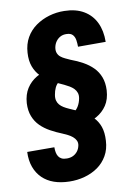

<svg xmlns="http://www.w3.org/2000/svg" viewBox="-107 -785 751 1062"><g transform="rotate(-10 268.5 -254.0)"><path d="M239.3 -72.3 244.1 -146.5Q268.1 -148.4 284.9 -159.4Q301.8 -170.4 312.3 -188.7Q322.8 -207 327.1 -229.5Q330.6 -247.6 325.9 -261.2Q321.3 -274.9 311.3 -285.2Q301.3 -295.4 287.8 -303.5Q274.4 -311.5 259.8 -318.4Q222.7 -334.5 190.4 -352.5Q158.2 -370.6 135 -394.3Q111.8 -418 99.6 -450.7Q87.4 -483.4 90.3 -528.3Q93.3 -576.2 114 -612.5Q134.8 -648.9 168.9 -673.1Q203.1 -697.3 244.6 -709.5Q286.1 -721.7 330.1 -720.7Q394.5 -719.7 438.7 -693.6Q482.9 -667.5 505.1 -621.3Q527.3 -575.2 526.4 -512.7H371.1Q371.1 -530.8 368.4 -549.3Q365.7 -567.9 355 -580.1Q344.2 -592.3 321.3 -592.8Q301.3 -593.8 285.9 -585.7Q270.5 -577.6 260.3 -563.2Q250 -548.8 246.6 -529.8Q243.7 -511.7 248.8 -498.8Q253.9 -485.8 264.6 -477.1Q275.4 -468.3 289.6 -461.7Q303.7 -455.1 317.9 -448.7Q354 -435.5 385.5 -418Q417 -400.4 439.9 -377.2Q462.9 -354 475.1 -322.3Q487.3 -290.5 485.4 -248.5Q482.4 -197.8 460.2 -164.6Q438 -131.3 402.6 -111.3Q367.2 -91.3 324.5 -82.5Q281.7 -73.7 239.3 -72.3ZM278.3 -430.2 272.5 -354Q249.5 -352.5 234.4 -341.1Q219.2 -329.6 210.9 -312Q202.6 -294.4 199.2 -273.4Q195.8 -254.4 199.5 -240.7Q203.1 -227.1 211.9 -216.8Q220.7 -206.5 233.9 -198.5Q247.1 -190.4 262.7 -183.6Q300.8 -168 333.3 -150.1Q365.7 -132.3 389.2 -108.9Q412.6 -85.4 424.1 -52.7Q435.5 -20 432.6 25.9Q430.2 73.7 409.4 109.6Q388.7 145.5 355.5 168.7Q322.3 191.9 281 203.1Q239.7 214.4 194.8 213.4Q147 212.4 109.4 199.2Q71.8 186 45.2 160.2Q18.6 134.3 4.9 97.2Q-8.8 60.1 -6.8 11.7L145.5 12.2Q145.5 27.8 147.9 41Q150.4 54.2 156.7 64.2Q163.1 74.2 174.3 79.8Q185.5 85.4 203.6 85.4Q223.1 85.4 238 78.4Q252.9 71.3 263.4 58.1Q273.9 44.9 277.8 26.4Q281.2 10.3 274.9 -2.4Q268.6 -15.1 257.1 -24.7Q245.6 -34.2 231.4 -41.3Q217.3 -48.3 204.6 -53.7Q168.9 -67.9 137.7 -85.2Q106.4 -102.5 83.5 -125.5Q60.5 -148.4 48.1 -180.2Q35.6 -211.9 37.6 -253.9Q41 -302.7 62.5 -336.2Q84 -369.6 118.4 -389.9Q152.8 -410.2 194.3 -419.4Q235.8 -428.7 278.3 -430.2Z"/></g></svg>

Font: Roboto Condensed Black
Style: Italic
Weight: 900
Italic angle: -12°
Designer: Christian Robertson
Foundry: Google
Version: Version 3.008; 2023